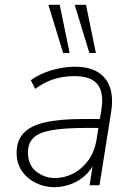

<svg xmlns="http://www.w3.org/2000/svg" viewBox="-20 -769 554 797"><path d="M205 8Q165 8 129 -9.5Q93 -27 71 -59Q49 -91 49 -134Q49 -185 77.5 -216Q106 -247 167 -261Q228 -275 324 -275H405L399 -238H340Q247 -238 194 -228.5Q141 -219 118.5 -196.5Q96 -174 96 -136Q96 -84 130.5 -57Q165 -30 208 -30Q248 -30 284.5 -49Q321 -68 347 -104Q373 -140 381 -191L401 -315Q412 -383 385.5 -418Q359 -453 289 -453Q243 -453 203.5 -440.5Q164 -428 126 -400L108 -436Q131 -453 161 -465.5Q191 -478 224.5 -485Q258 -492 291 -492Q350 -492 386.5 -469.5Q423 -447 437 -404.5Q451 -362 441 -302L393 0H352L370 -116H380Q367 -74 339.5 -46.5Q312 -19 276.5 -5.5Q241 8 205 8ZM351 -549 290 -749H337L378 -549ZM242 -549 181 -749H228L269 -549Z"/></svg>

Font: Nunito Sans 12pt ExtraLight 12pt ExtraLight
Style: Italic
Weight: 250
Italic angle: -9°
Version: Version 3.101;gftools[0.9.27]